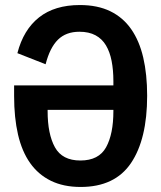

<svg xmlns="http://www.w3.org/2000/svg" viewBox="-20 -730 640 762"><path d="M300 12Q232 12 182 -12.5Q132 -37 99.5 -83Q67 -129 51.5 -196Q36 -263 36 -349V-391H430V-408Q430 -452 423 -488Q416 -524 400.5 -550Q385 -576 359 -590Q333 -604 295 -604Q242 -604 210 -572.5Q178 -541 161 -475L49 -519Q73 -612 135 -661Q197 -710 297 -710Q367 -710 417.5 -685.5Q468 -661 500.5 -614.5Q533 -568 548.5 -501.5Q564 -435 564 -350Q564 -178 500 -83Q436 12 300 12ZM299 -93Q372 -93 401 -145.5Q430 -198 430 -289V-294H169V-289Q169 -198 198 -145.5Q227 -93 299 -93Z"/></svg>

Font: IBM Plex Mono SmBld
Style: Regular
Weight: 600
Monospace: yes
Designer: Mike Abbink, Paul van der Laan, Pieter van Rosmalen
Foundry: Bold Monday
Version: Version 2.3